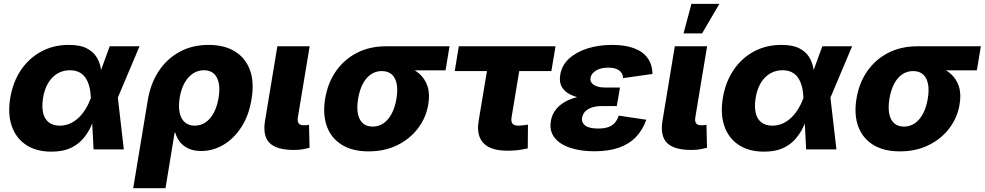

<svg xmlns="http://www.w3.org/2000/svg" viewBox="-20 -786 5180 1010"><path d="M250.5 11.7Q170.9 11.7 117.7 -23.4Q64.5 -58.6 42.2 -121.8Q20 -185.1 33.7 -269.5Q47.9 -355 90.3 -417.7Q132.8 -480.5 197.3 -515.1Q261.7 -549.8 341.8 -549.8Q400.4 -549.8 434.8 -532.5Q469.2 -515.1 486.8 -487.5Q504.4 -460 510 -427.7Q515.6 -395.5 516.6 -366.2H567.4L599.6 -275.4L631.3 0H472.2L458 -272.5Q456.5 -304.7 449.7 -331.1Q442.9 -357.4 429.9 -376.5Q417 -395.5 396.7 -406Q376.5 -416.5 348.1 -416.5Q311.5 -416.5 282.2 -399.2Q252.9 -381.8 233.4 -349.4Q213.9 -316.9 206.5 -271Q199.2 -225.1 206.8 -192.4Q214.4 -159.7 236.6 -142.3Q258.8 -125 293.9 -125Q323.2 -125 348.4 -136.2Q373.5 -147.5 394.3 -167.5Q415 -187.5 430.9 -213.6Q446.8 -239.7 457.5 -269.5L557.1 -542.5H713.9L598.6 -269.5L536.6 -183.1H484.4Q473.1 -152.8 457.5 -119.1Q441.9 -85.4 416.5 -55.7Q391.1 -25.9 351.1 -7.1Q311 11.7 250.5 11.7Z M680.7 204.1 757.3 -258.3Q771.5 -345.7 814.7 -411.4Q857.9 -477.1 924.8 -513.4Q991.7 -549.8 1077.6 -549.8Q1159.2 -549.8 1214.8 -516.1Q1270.5 -482.4 1294.4 -418.7Q1318.4 -355 1303.2 -264.6Q1289.6 -179.2 1250 -117.9Q1210.4 -56.6 1155.3 -24.2Q1100.1 8.3 1038.6 8.3Q998 8.3 970.2 -5.1Q942.4 -18.6 925.8 -40.3Q909.2 -62 902.3 -87.4H898.4L850.6 204.1ZM1004.4 -125Q1037.1 -125 1062.7 -143.3Q1088.4 -161.6 1105.5 -194.6Q1122.6 -227.5 1129.9 -272Q1137.2 -315.9 1130.9 -348.4Q1124.5 -380.9 1105 -398.7Q1085.4 -416.5 1052.7 -416.5Q1020.5 -416.5 994.4 -398.9Q968.3 -381.3 950.4 -349.1Q932.6 -316.9 925.3 -272Q918 -227.5 924.8 -194.3Q931.6 -161.1 951.9 -143.1Q972.2 -125 1004.4 -125Z M1527.3 2.9Q1434.6 2.9 1397.9 -34.2Q1361.3 -71.3 1374 -149.9L1439 -542.5H1608.9L1546.9 -168.9Q1543.5 -147.5 1551 -137.2Q1558.6 -127 1578.6 -127Q1588.9 -127 1595.2 -127.7Q1601.6 -128.4 1605.5 -129.9L1608.4 -8.8Q1596.7 -5.4 1575.4 -1.2Q1554.2 2.9 1527.3 2.9Z M1918.9 10.3Q1834 10.3 1778.3 -24.2Q1722.7 -58.6 1699.7 -120.8Q1676.8 -183.1 1690.4 -266.6Q1704.1 -350.1 1747.6 -412.1Q1791 -474.1 1858.2 -508.3Q1925.3 -542.5 2010.3 -542.5H2344.7L2323.7 -416H2087.4L1988.3 -412.1Q1956.1 -412.1 1930.7 -394.5Q1905.3 -377 1888.4 -344.7Q1871.6 -312.5 1863.8 -266.6Q1856.4 -221.7 1862.5 -189Q1868.7 -156.2 1888.2 -138.2Q1907.7 -120.1 1940.4 -120.1Q1972.7 -120.1 1998 -137.9Q2023.4 -155.8 2040.8 -188.7Q2058.1 -221.7 2065.4 -266.6Q2073.2 -312.5 2066.7 -345Q2060.1 -377.4 2040.5 -394.8Q2021 -412.1 1988.8 -412.1L1995.6 -454.6Q2056.2 -454.6 2104 -440.9Q2151.9 -427.2 2183.8 -399.9Q2215.8 -372.6 2229 -332Q2242.2 -291.5 2232.9 -236.8Q2221.7 -168 2179.4 -111.8Q2137.2 -55.7 2070.6 -22.7Q2003.9 10.3 1918.9 10.3Z M2648.9 6.8Q2561.5 6.8 2523.2 -33.2Q2484.9 -73.2 2498 -150.9L2541.5 -412.1H2372.1L2393.6 -542.5H2902.3L2880.4 -412.1H2711.4L2670.9 -168Q2667.5 -146 2676 -135.5Q2684.6 -125 2708 -125Q2717.3 -125 2733.4 -127Q2749.5 -128.9 2757.3 -130.4L2756.3 -5.4Q2727.1 1.5 2700.2 4.2Q2673.3 6.8 2648.9 6.8Z M3106.9 9.8Q3034.2 9.8 2979.2 -8.5Q2924.3 -26.9 2896.7 -62.5Q2869.1 -98.1 2877.9 -149.4Q2882.8 -181.2 2901.6 -206.5Q2920.4 -231.9 2951.2 -249.8Q2981.9 -267.6 3024.4 -277.1Q3066.9 -286.6 3120.1 -286.6H3234.4L3224.6 -228H3146Q3115.2 -228 3093.3 -220.5Q3071.3 -212.9 3058.3 -199.5Q3045.4 -186 3042 -167.5Q3038.1 -141.6 3058.1 -125.7Q3078.1 -109.9 3127 -109.9Q3158.2 -109.9 3179.4 -117.2Q3200.7 -124.5 3213.9 -139.6Q3227.1 -154.8 3234.9 -177.7L3379.9 -156.2Q3360.8 -102.1 3325 -64.9Q3289.1 -27.8 3235.1 -9Q3181.2 9.8 3106.9 9.8ZM3117.2 -263.7Q3067.4 -263.7 3029.5 -272Q2991.7 -280.3 2966.8 -296.4Q2941.9 -312.5 2931.6 -336.7Q2921.4 -360.8 2927.2 -392.6Q2935.5 -443.4 2974.1 -478.3Q3012.7 -513.2 3071.5 -531.5Q3130.4 -549.8 3199.7 -549.8Q3267.1 -549.8 3314 -532.7Q3360.8 -515.6 3386 -481.7Q3411.1 -447.8 3412.6 -397L3257.8 -375Q3256.8 -400.9 3237.1 -415.5Q3217.3 -430.2 3179.7 -430.2Q3139.2 -430.2 3114.3 -414.3Q3089.4 -398.4 3086.4 -376Q3082.5 -354 3103.3 -339.8Q3124 -325.7 3162.1 -325.7H3241.2L3231 -263.7Z M3618.2 2.9Q3525.4 2.9 3488.8 -34.2Q3452.1 -71.3 3464.8 -149.9L3529.8 -542.5H3699.7L3637.7 -168.9Q3634.3 -147.5 3641.8 -137.2Q3649.4 -127 3669.4 -127Q3679.7 -127 3686 -127.7Q3692.4 -128.4 3696.3 -129.9L3699.2 -8.8Q3687.5 -5.4 3666.3 -1.2Q3645 2.9 3618.2 2.9ZM3575.7 -610.4 3617.2 -765.6H3764.2L3673.3 -610.4Z M3999 11.7Q3919.4 11.7 3866.2 -23.4Q3813 -58.6 3790.8 -121.8Q3768.6 -185.1 3782.2 -269.5Q3796.4 -355 3838.9 -417.7Q3881.3 -480.5 3945.8 -515.1Q4010.3 -549.8 4090.3 -549.8Q4148.9 -549.8 4183.3 -532.5Q4217.8 -515.1 4235.4 -487.5Q4252.9 -460 4258.5 -427.7Q4264.2 -395.5 4265.1 -366.2H4315.9L4348.1 -275.4L4379.9 0H4220.7L4206.5 -272.5Q4205.1 -304.7 4198.2 -331.1Q4191.4 -357.4 4178.5 -376.5Q4165.5 -395.5 4145.3 -406Q4125 -416.5 4096.7 -416.5Q4060.1 -416.5 4030.8 -399.2Q4001.5 -381.8 3981.9 -349.4Q3962.4 -316.9 3955.1 -271Q3947.8 -225.1 3955.3 -192.4Q3962.9 -159.7 3985.1 -142.3Q4007.3 -125 4042.5 -125Q4071.8 -125 4096.9 -136.2Q4122.1 -147.5 4142.8 -167.5Q4163.6 -187.5 4179.4 -213.6Q4195.3 -239.7 4206.1 -269.5L4305.7 -542.5H4462.4L4347.2 -269.5L4285.2 -183.1H4232.9Q4221.7 -152.8 4206.1 -119.1Q4190.4 -85.4 4165 -55.7Q4139.6 -25.9 4099.6 -7.1Q4059.6 11.7 3999 11.7Z M4713.9 10.3Q4628.9 10.3 4573.2 -24.2Q4517.6 -58.6 4494.6 -120.8Q4471.7 -183.1 4485.4 -266.6Q4499 -350.1 4542.5 -412.1Q4585.9 -474.1 4653.1 -508.3Q4720.2 -542.5 4805.2 -542.5H5139.6L5118.7 -416H4882.3L4783.2 -412.1Q4751 -412.1 4725.6 -394.5Q4700.2 -377 4683.3 -344.7Q4666.5 -312.5 4658.7 -266.6Q4651.4 -221.7 4657.5 -189Q4663.6 -156.2 4683.1 -138.2Q4702.6 -120.1 4735.4 -120.1Q4767.6 -120.1 4793 -137.9Q4818.4 -155.8 4835.7 -188.7Q4853 -221.7 4860.4 -266.6Q4868.2 -312.5 4861.6 -345Q4855 -377.4 4835.4 -394.8Q4815.9 -412.1 4783.7 -412.1L4790.5 -454.6Q4851.1 -454.6 4898.9 -440.9Q4946.8 -427.2 4978.8 -399.9Q5010.7 -372.6 5023.9 -332Q5037.1 -291.5 5027.8 -236.8Q5016.6 -168 4974.4 -111.8Q4932.1 -55.7 4865.5 -22.7Q4798.8 10.3 4713.9 10.3Z"/></svg>

Font: Inter 16pt ExtraBold
Style: Italic
Weight: 800
Italic angle: -9.3988°
Version: Version 4.001;git-66647c0bb